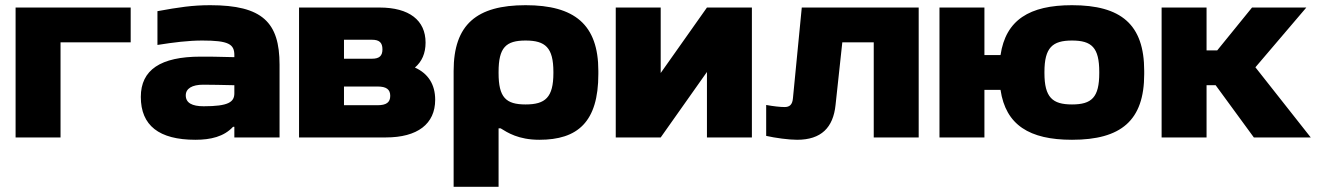

<svg xmlns="http://www.w3.org/2000/svg" viewBox="-20 -529 5077 739"><path d="M40 0H213V-366H483V-500H40Z M789 -509C721 -509 668 -501 586 -486V-356C649 -366 705 -373 759 -373C860 -373 882 -359 882 -317V-309C821 -311 776 -311 752 -311C598 -311 522 -260 522 -156C522 -46 592 9 732 9C791 9 842 -3 877 -41H882V0H1056V-280C1056 -443 990 -509 789 -509ZM695 -162C695 -188 719 -203 762 -203C790 -203 839 -202 882 -201V-170C882 -136 859 -120 764 -120C719 -120 695 -133 695 -162Z M1131 0H1465C1587 0 1655 -52 1655 -145C1655 -204 1628 -246 1577 -269C1604 -292 1618 -324 1618 -365C1618 -451 1555 -500 1441 -500H1131ZM1304 -124V-196H1433C1467 -196 1482 -185 1482 -160C1482 -135 1467 -124 1433 -124ZM1304 -303V-376H1412C1440 -376 1452 -365 1452 -339C1452 -314 1440 -303 1412 -303Z M2283 -244V-256C2283 -435 2191 -509 2003 -509C1815 -509 1726 -435 1726 -256V190H1899V-35H1907C1933 -19 1975 9 2056 9C2203 9 2283 -59 2283 -244ZM1899 -248V-252C1899 -346 1927 -373 2003 -373C2079 -373 2110 -346 2110 -252V-248C2110 -154 2079 -127 2003 -127C1927 -127 1899 -154 1899 -248Z M2350 0H2523L2701 -252V0H2874V-500H2701L2523 -248V-500H2350Z M3196 -125 3222 -366H3343V0H3516V-500H3066L3032 -151C3030 -126 3019 -117 3000 -117C2983 -117 2956 -120 2929 -125V-6C2964 2 3016 9 3048 9C3141 9 3187 -38 3196 -125Z M3596 0H3769V-183H3831C3851 -48 3942 9 4106 9C4295 9 4384 -65 4384 -244V-256C4384 -435 4295 -509 4106 -509C3942 -509 3851 -452 3831 -317H3769V-500H3596ZM4000 -248V-252C4000 -346 4031 -373 4106 -373C4182 -373 4211 -346 4211 -252V-248C4211 -154 4182 -127 4106 -127C4031 -127 4000 -154 4000 -248Z M4451 -500V0H4624V-201H4659L4806 0H5025L4812 -270L5008 -500H4799L4665 -335H4624V-500Z"/></svg>

Font: LT Wave Black
Style: Regular
Weight: 900
Designer: Daniel Lyons
Version: Version 2.5 (Glyphs App)